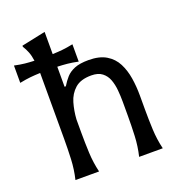

<svg xmlns="http://www.w3.org/2000/svg" viewBox="-140 -890 911 1000"><g transform="rotate(-20 315.5 -390.0)"><path d="M478 -299Q478 -331 475 -363.5Q472 -396 462 -423Q452 -450 430 -467Q408 -484 370 -484Q311 -484 279.5 -456Q248 -428 235.5 -385Q223 -342 220 -295V-222Q220 -166 222.5 -110Q225 -54 238 0H107Q120 -54 122.5 -110Q125 -166 125 -222V-587Q95 -586 70 -583.5Q45 -581 10 -574V-670Q43 -663 67.5 -660.5Q92 -658 119 -657Q115 -686 107 -706.5Q99 -727 87 -746V-752L220 -780V-657Q249 -658 274.5 -660.5Q300 -663 334 -670V-574Q300 -581 274.5 -583.5Q249 -586 220 -587V-476H227Q242 -501 259.5 -520.5Q277 -540 306 -552Q335 -564 384 -564Q444 -564 481.5 -541.5Q519 -519 538.5 -481Q558 -443 565.5 -396Q573 -349 573 -299V-222Q573 -166 575.5 -110Q578 -54 591 0H460Q473 -54 475.5 -110Q478 -166 478 -222Z"/></g></svg>

Font: Faculty Glyphic
Style: Regular
Weight: 400
Designer: Koto Studio, Dylan Young
Foundry: Koto Studio
Version: Version 1.004; ttfautohint (v1.8.4.7-5d5b)